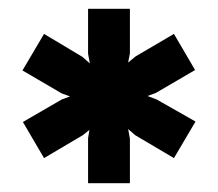

<svg xmlns="http://www.w3.org/2000/svg" viewBox="-20 -719 495 436"><path d="M180 -303H275V-404L271 -426L287 -412L375 -360L424 -443L336 -493L315 -501L334 -508L423 -560L375 -642L288 -591L271 -577L275 -598V-699H180V-597L184 -575L167 -590L80 -642L31 -559L120 -507L139 -500L120 -493L32 -442L80 -360L168 -412L183 -424L180 -405Z"/></svg>

Font: Fixel Display Bold
Style: Bold
Weight: 700
Designer: AlfaBravo + MacPaw
Foundry: Kyrylo Tkachov, Marchela Mozhyna, Serhii Makarenko, Maria Weinstein, Zakhar Kryvoshyya
Version: Version 1.211